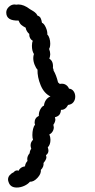

<svg xmlns="http://www.w3.org/2000/svg" viewBox="-20 -738 426 860"><path d="M192 -583Q198 -578 201.5 -566.5Q205 -555 205 -543Q205 -527 200 -519Q205 -506 205 -495Q205 -487 201 -475Q220 -464 217 -433Q220 -430 220 -422Q232 -402 240 -369Q241 -369 248 -362Q251 -363 258 -363Q268 -363 276.5 -357Q285 -351 289 -341Q302 -340 309.5 -329.5Q317 -319 317 -305Q317 -291 309 -280.5Q301 -270 285 -268Q273 -245 253 -246Q252 -231 245.5 -223.5Q239 -216 226 -213Q228 -205 228 -203Q228 -192 219 -179Q221 -171 221 -168Q221 -158 215.5 -149Q210 -140 201 -136Q206 -124 206 -112Q206 -90 194 -78Q197 -69 197 -63Q197 -51 186 -43Q188 -37 188 -34Q188 -24 175 -8Q177 9 163 23Q165 40 148 58.5Q131 77 114 76Q105 87 88.5 94.5Q72 102 55 102Q27 102 19 79Q16 72 16 66Q16 55 23.5 46.5Q31 38 42 33Q45 28 51.5 26Q58 24 63 27Q71 10 92 7Q93 -6 103 -17Q102 -20 102 -26Q102 -39 113 -52Q113 -62 120 -72Q117 -80 117 -87Q117 -101 128 -112Q125 -120 125 -133Q125 -147 128 -160Q131 -173 137 -179Q135 -185 135 -189Q135 -210 154 -219Q153 -234 160.5 -248Q168 -262 177 -265Q178 -278 185.5 -289.5Q193 -301 206 -306Q177 -320 162 -356.5Q147 -393 148 -426Q141 -433 135 -448Q129 -463 129 -478Q129 -487 132 -496Q123 -510 123 -533Q123 -547 127 -555Q110 -565 111 -586Q105 -591 100.5 -598.5Q96 -606 95 -614Q83 -620 75.5 -626.5Q68 -633 63 -646Q8 -644 8 -682Q8 -696 19.5 -707Q31 -718 45 -718Q50 -718 53 -717Q56 -718 62 -718Q87 -718 114 -697Q128 -689 136 -683Q144 -677 148 -668Q158 -665 162 -657Q166 -649 168 -636Q177 -633 185 -615.5Q193 -598 192 -583Z"/></svg>

Font: Pangolin
Style: Regular
Weight: 400
Designer: Kevin Burke
Foundry: Google, Inc.
Version: Version 1.101